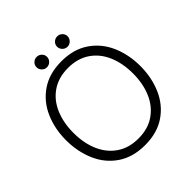

<svg xmlns="http://www.w3.org/2000/svg" viewBox="-237 -1083 1268 1268"><g transform="rotate(-45 397.0 -449.5)"><path d="M50 -382Q50 -489 89 -578Q128 -667 206 -720Q284 -773 397 -773Q510 -773 588 -720Q666 -667 705 -578Q744 -489 744 -382Q744 -275 705 -185.5Q666 -96 588 -43Q510 10 397 10Q284 10 206 -43Q128 -96 89 -185.5Q50 -275 50 -382ZM675 -382Q675 -477 643 -551.5Q611 -626 548.5 -668.5Q486 -711 397 -711Q308 -711 245.5 -668.5Q183 -626 151 -551.5Q119 -477 119 -382Q119 -287 151 -212.5Q183 -138 245.5 -95Q308 -52 397 -52Q486 -52 548.5 -95Q611 -138 643 -212.5Q675 -287 675 -382ZM253 -861Q253 -881 267.5 -895Q282 -909 302 -909Q322 -909 336.5 -895Q351 -881 351 -861Q351 -841 336.5 -826.5Q322 -812 302 -812Q282 -812 267.5 -826.5Q253 -841 253 -861ZM445 -861Q445 -881 459.5 -895Q474 -909 494 -909Q514 -909 528.5 -895Q543 -881 543 -861Q543 -841 528.5 -826.5Q514 -812 494 -812Q474 -812 459.5 -826.5Q445 -841 445 -861Z"/></g></svg>

Font: Open Sauce One Light
Style: Regular
Weight: 300
Designer: Alfredo Marco Pradil
Foundry: Creative Sauce Fz LLC
Version: Version 1.477